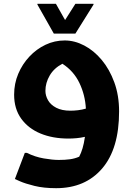

<svg xmlns="http://www.w3.org/2000/svg" viewBox="-20 -725 698 1006"><path d="M274 261Q209 261 160.5 249Q112 237 85 225Q58 213 58 213L110 76H121Q163 97 209 105Q255 113 288 113Q321 113 346.5 109.5Q372 106 395 96Q405 77 412.5 52Q420 27 425 -8Q403 -3 381 -1Q359 1 339 1Q256 1 192 -25.5Q128 -52 91 -103.5Q54 -155 54 -229Q54 -287 75.5 -338Q97 -389 134 -428.5Q171 -468 218.5 -490.5Q266 -513 319 -513Q371 -513 421.5 -486.5Q472 -460 513 -411Q554 -362 579 -293.5Q604 -225 604 -141Q604 54 515.5 157.5Q427 261 274 261ZM218 -249Q218 -224 231.5 -200Q245 -176 274.5 -160.5Q304 -145 349 -145Q368 -145 389 -147.5Q410 -150 430 -156Q426 -228 396 -290.5Q366 -353 307 -391Q263 -368 240.5 -329.5Q218 -291 218 -249ZM273 -705 321 -620 375 -705H470V-701L375 -549H262L176 -701V-705Z"/></svg>

Font: Kufam
Style: Bold
Weight: 700
Designer: Wael Morcos, Artur Schmal
Foundry: Original Type
Version: Version 1.300; ttfautohint (v1.8.3)